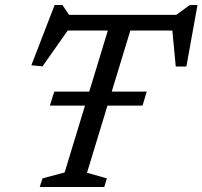

<svg xmlns="http://www.w3.org/2000/svg" viewBox="-20 -748 810 768"><path d="M179.5 -325.5 197 -381.5H567L550 -325.5ZM696 -626H212.5L261.5 -641L150 -482.5L105.5 -487L198.5 -728H229.5L263 -679L219.5 -688.5H725.5L672.5 -679L739 -728H770L725.5 -482H683L668 -640.5ZM421 -657.5H511L328 -57L407.5 -34.5L397 0H139L150 -34.5L238.5 -58Z"/></svg>

Font: Newsreader 12pt
Style: Italic
Weight: 400
Italic angle: -17°
Version: Version 1.003